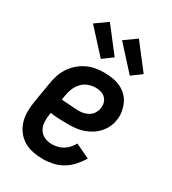

<svg xmlns="http://www.w3.org/2000/svg" viewBox="-187 -866 874 974"><g transform="rotate(30 250.0 -378.5)"><path d="M220 8Q190 8 161 2.5Q132 -3 107.5 -17.5Q83 -32 66 -54.5Q49 -77 40.5 -104Q32 -131 32 -161Q32 -191 37 -221L57 -341Q61 -366 69 -390.5Q77 -415 91.5 -437.5Q106 -460 126.5 -478Q147 -496 171 -507.5Q195 -519 220 -523.5Q245 -528 270 -528Q295 -528 320 -524Q345 -520 366.5 -510Q388 -500 405.5 -483Q423 -466 432.5 -444.5Q442 -423 446 -398.5Q450 -374 445 -348Q442 -327 431.5 -306Q421 -285 405 -268Q389 -251 368.5 -239Q348 -227 326.5 -220Q305 -213 283 -211Q261 -209 240 -209Q214 -209 188.5 -210Q163 -211 137 -215L136 -207Q132 -184 133 -160.5Q134 -137 145 -118Q156 -99 176.5 -89.5Q197 -80 220 -80Q237 -80 253.5 -84Q270 -88 285 -97Q300 -106 312 -119.5Q324 -133 332 -148L416 -108Q400 -82 379.5 -59Q359 -36 333 -20.5Q307 -5 277.5 1.5Q248 8 220 8ZM255 -295Q269 -295 284 -298.5Q299 -302 312.5 -310.5Q326 -319 334.5 -333Q343 -347 345 -361Q348 -378 344 -393.5Q340 -409 329 -420Q318 -431 303 -435.5Q288 -440 271 -440Q250 -440 228.5 -432Q207 -424 191.5 -407Q176 -390 167.5 -369Q159 -348 156 -327L152 -302Q164 -300 177 -299.5Q190 -299 203 -298Q216 -297 229 -296Q242 -295 255 -295ZM390 -579 266 -715 336 -765 447 -621ZM220 -579 96 -715 166 -765 277 -621Z"/></g></svg>

Font: Iosevka Curly Slab Semibold
Style: Italic
Weight: 600
Italic angle: -9°
Monospace: yes
Designer: Belleve Invis
Foundry: Belleve Invis
Version: Version 22.1.2; ttfautohint (v1.8.4)